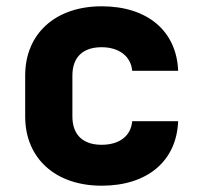

<svg xmlns="http://www.w3.org/2000/svg" viewBox="-20 -580 640 610"><path d="M303 10C448 10 541 -68 546 -195H400C396 -147 358 -120 303 -120C243 -120 210 -152 210 -210V-340C210 -398 243 -430 303 -430C357 -430 396 -402 400 -355H546C541 -482 448 -560 303 -560C156 -560 60 -473 60 -340V-210C60 -77 156 10 303 10Z"/></svg>

Font: Tekne LDO ExtraBold
Style: Regular
Weight: 800
Monospace: yes
Designer: Alessio Laiso, Mario Rullo, Paolo Rosset
Foundry: Alessio Laiso
Version: Version 1.000;hotconv 1.0.109;makeotfexe 2.5.65596